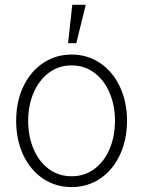

<svg xmlns="http://www.w3.org/2000/svg" viewBox="-20 -764 593 795"><path d="M46.9 -263.7Q46.9 -342.8 76.4 -405.3Q106 -467.8 158.2 -502.9Q210.4 -538.1 276.4 -538.1Q342.3 -538.1 394.5 -502.9Q446.8 -467.8 476.3 -405.3Q505.9 -342.8 505.9 -263.7Q505.9 -184.6 476.3 -122.1Q446.8 -59.6 394.5 -24.4Q342.3 10.7 276.4 10.7Q210.4 10.7 158.2 -24.4Q106 -59.6 76.4 -122.1Q46.9 -184.6 46.9 -263.7ZM456.1 -263.7Q456.1 -327.1 433.8 -379.6Q411.6 -432.1 370.8 -462.6Q330.1 -493.2 276.4 -493.2Q222.7 -493.2 181.9 -462.4Q141.1 -431.6 118.9 -379.4Q96.7 -327.1 96.7 -263.7Q96.7 -199.7 118.9 -147.2Q141.1 -94.7 181.9 -64.5Q222.7 -34.2 276.4 -34.2Q330.1 -34.2 370.8 -64.5Q411.6 -94.7 433.8 -147.2Q456.1 -199.7 456.1 -263.7ZM279.3 -744.1H335L295.9 -585H261.7Z"/></svg>

Font: Pretendard GOV ExtraLight
Style: Regular
Weight: 200
Designer: Base glyphs from Inter by Rasmus Andersson; Hangeul glyphs from Noto Sans CJK(Source Han Sans) by Jang Soo-young and Kan
Foundry: Kil Hyung-jin
Version: Version 1.309